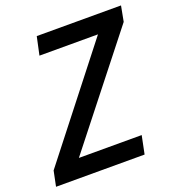

<svg xmlns="http://www.w3.org/2000/svg" viewBox="-146 -820 853 925"><g transform="rotate(-20 280.5 -357.0)"><path d="M-16 0H438L457 -93H135L562 -635L577 -714H145L125 -621H425L0 -78Z"/></g></svg>

Font: Noto Sans Medium
Style: Italic
Weight: 500
Italic angle: -12°
Designer: Monotype Design Team
Foundry: Monotype Imaging Inc.
Version: Version 2.013